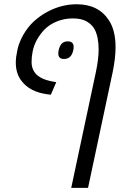

<svg xmlns="http://www.w3.org/2000/svg" viewBox="-20 -660 629 920"><path d="M55.7 -360.4Q55.7 -385.3 63.5 -421.6Q71.3 -458 92.8 -495.1Q114.3 -532.2 143.1 -558.3Q171.9 -584.5 206.1 -603Q274.4 -639.6 347.2 -639.6Q452.1 -639.6 502 -562.5Q533.7 -514.2 533.7 -434.1Q533.7 -381.8 520 -314.9L401.9 240.2H321.3L439.5 -314.9Q452.6 -377 452.6 -422.4Q452.6 -482.9 433.6 -519Q420.4 -543 395 -557.4Q369.6 -571.8 328.9 -571.8Q288.1 -571.8 251.7 -556.9Q215.3 -542 192.4 -517.6Q147.9 -470.2 136.7 -414.6Q131.3 -389.2 131.3 -362.5Q131.3 -335.9 144.5 -315.4Q167 -281.7 229 -270L249.5 -266.1L223.6 -206.1L205.6 -208.5Q122.6 -219.7 83 -272.5Q55.7 -307.6 55.7 -360.4ZM304.2 -461.9Q333 -461.9 333 -434.6Q333 -427.7 331.1 -419.4Q322.3 -377.4 286.6 -377.4Q259.3 -377.4 259.3 -403.8Q259.3 -410.6 261.2 -419.4Q270 -461.9 304.2 -461.9Z"/></svg>

Font: Open Sans Hebrew
Style: Italic
Weight: 400
Italic angle: -12°
Foundry: Ascender Corporation, Yanek Iontef
Version: Version 2.001;PS 002.001;hotconv 1.0.70;makeotf.lib2.5.58329